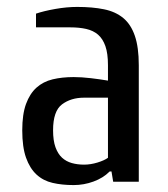

<svg xmlns="http://www.w3.org/2000/svg" viewBox="-20 -530 490 560"><path d="M44.9 -149.9Q44.9 -196.8 55.9 -226.8Q66.9 -256.8 86.4 -274.4Q106 -292 133.5 -298.6Q161.1 -305.2 194.8 -305.2Q217.8 -305.2 244.9 -302Q272 -298.8 294.9 -294.9V-339.8Q294.9 -374 287.4 -395.5Q279.8 -417 265.9 -429Q252 -440.9 231.4 -445.6Q210.9 -450.2 185.1 -450.2H85V-490.2Q107.9 -498 141.4 -503.9Q174.8 -509.8 205.1 -509.8Q250 -509.8 283.4 -502.9Q316.9 -496.1 339.4 -477.5Q361.8 -459 373.3 -425.5Q384.8 -392.1 384.8 -339.8V0H310.1L305.2 -29.8H299.8Q280.8 -10.7 252.7 -0.5Q224.6 9.8 194.8 9.8Q160.6 9.8 133.3 3.4Q106 -2.9 86.4 -21Q66.9 -39.1 55.9 -70.1Q44.9 -101.1 44.9 -149.9ZM134.8 -149.9Q134.8 -120.1 141.8 -100.6Q148.9 -81.1 160.9 -70.1Q172.9 -59.1 189.5 -54.4Q206.1 -49.8 225.1 -49.8Q244.1 -49.8 264.2 -55.9Q284.2 -62 294.9 -69.8V-245.1H225.1Q187 -245.1 160.9 -225.6Q134.8 -206.1 134.8 -149.9Z"/></svg>

Font: 
Style: .
Weight: 400
Designer: Jovanny Lemonad
Foundry: Jovanny Lemonad
Version: Version 1.002